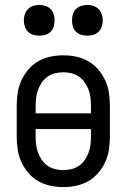

<svg xmlns="http://www.w3.org/2000/svg" viewBox="-20 -753 515 781"><path d="M238 8Q211 8 185 2.5Q159 -3 136 -16Q113 -29 95.5 -49.5Q78 -70 67 -94Q56 -118 52 -144.5Q48 -171 48 -197V-323Q48 -349 52 -375.5Q56 -402 67 -426Q78 -450 95.5 -470.5Q113 -491 136 -504Q159 -517 185 -522.5Q211 -528 238 -528Q264 -528 290 -522.5Q316 -517 339 -504Q362 -491 379.5 -470.5Q397 -450 408 -426Q419 -402 423 -375.5Q427 -349 427 -323V-197Q427 -171 423 -144.5Q419 -118 408 -94Q397 -70 379.5 -49.5Q362 -29 339 -16Q316 -3 290 2.5Q264 8 238 8ZM350 -292V-323Q350 -339 348 -356Q346 -373 340 -388.5Q334 -404 324.5 -418Q315 -432 301 -441.5Q287 -451 270.5 -455Q254 -459 238 -459Q221 -459 204.5 -455Q188 -451 174 -441.5Q160 -432 150.5 -418Q141 -404 135 -388.5Q129 -373 127 -356Q125 -339 125 -323V-292ZM238 -61Q254 -61 270.5 -65Q287 -69 301 -78.5Q315 -88 324.5 -102Q334 -116 340 -131.5Q346 -147 348 -164Q350 -181 350 -197V-228H125V-197Q125 -181 127 -164Q129 -147 135 -131.5Q141 -116 150.5 -102Q160 -88 174 -78.5Q188 -69 204.5 -65Q221 -61 238 -61ZM335 -608Q323 -608 310.5 -611.5Q298 -615 289 -624Q280 -633 276.5 -645Q273 -657 273 -670Q273 -683 276.5 -695Q280 -707 289 -716Q298 -725 310.5 -729Q323 -733 335 -733Q348 -733 360 -729Q372 -725 381 -716Q390 -707 394 -695Q398 -683 398 -670Q398 -657 394 -645Q390 -633 381 -624Q372 -615 360 -611.5Q348 -608 335 -608ZM140 -608Q127 -608 115 -611.5Q103 -615 94 -624Q85 -633 81 -645Q77 -657 77 -670Q77 -683 81 -695Q85 -707 94 -716Q103 -725 115 -729Q127 -733 140 -733Q152 -733 164.5 -729Q177 -725 186 -716Q195 -707 198.5 -695Q202 -683 202 -670Q202 -657 198.5 -645Q195 -633 186 -624Q177 -615 164.5 -611.5Q152 -608 140 -608Z"/></svg>

Font: Iosevka QP
Style: Regular
Weight: 400
Designer: Belleve Invis
Foundry: Belleve Invis
Version: Version 20.0.0; ttfautohint (v1.8.4)